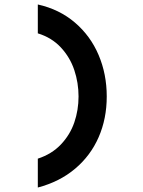

<svg xmlns="http://www.w3.org/2000/svg" viewBox="-20 -736 640 858"><path d="M149 -716Q245.2 -694.6 314.8 -635.1Q384.4 -575.6 420.7 -490.1Q457 -404.6 457 -305Q457 -206 421 -123.3Q385 -40.6 315.7 17.9Q246.4 76.4 149 102V-27Q211.4 -47.4 252.3 -90.6Q293.2 -133.8 312.1 -189Q331 -244.2 331 -305Q331 -365.8 312.1 -422.6Q293.2 -479.4 252.3 -523.6Q211.4 -567.8 149 -587Z"/></svg>

Font: Fliege Mono Thin
Style: Regular
Weight: 100
Version: Version 0.020;Glyphs 3.3 (3306)